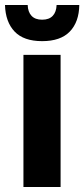

<svg xmlns="http://www.w3.org/2000/svg" viewBox="-41 -750 338 770"><path d="M53 0V-530H202V0ZM128 -585Q54 -585 17.5 -623.5Q-19 -662 -21 -730H70Q71 -702 85.5 -686.5Q100 -671 128 -671Q156 -671 170.5 -686.5Q185 -702 186 -730H277Q276 -662 239 -623.5Q202 -585 128 -585Z"/></svg>

Font: Radio Canada Big
Style: Bold
Weight: 700
Designer: Étienne Aubert Bonn
Foundry: Coppers and Brasses
Version: Version 1.001